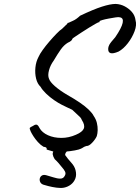

<svg xmlns="http://www.w3.org/2000/svg" viewBox="-20 -717 712 976"><path d="M257 55Q239 50 228 46.5Q217 43 217 43Q219 38 215.5 34Q212 30 201 29Q186 20 172.5 5Q159 -10 149.5 -25Q140 -40 136 -49Q129 -64 132 -67.5Q135 -71 146 -76Q157 -84 165 -83.5Q173 -83 181 -66Q194 -43 224 -29.5Q254 -16 292 -16Q330 -16 366 -32Q399 -46 406 -63.5Q413 -81 396 -107Q393 -115 388.5 -120Q384 -125 375 -133Q366 -141 347 -159Q332 -166 319.5 -172Q307 -178 293 -185Q277 -193 255 -208Q233 -223 214 -241.5Q195 -260 186 -276Q170 -291 163.5 -317.5Q157 -344 160 -374Q163 -404 176 -428Q182 -442 197 -463Q212 -484 231 -506Q250 -528 267.5 -546Q285 -564 296 -571Q304 -579 313 -587.5Q322 -596 322 -596Q323 -601 325.5 -601Q328 -601 328 -601Q333 -604 350 -611Q367 -618 387 -637Q454 -669 497.5 -683Q541 -697 568 -697Q593 -696 614.5 -684.5Q636 -673 651 -655.5Q666 -638 669 -614Q676 -590 664 -558Q652 -526 630 -497.5Q608 -469 583 -455Q555 -443 542 -447Q529 -451 530 -470Q530 -478 535.5 -489Q541 -500 566 -528Q598 -575 603.5 -600.5Q609 -626 589 -629Q583 -631 567 -628.5Q551 -626 532 -622.5Q513 -619 499.5 -615Q486 -611 486 -609Q486 -609 486 -606Q486 -603 482 -604Q480 -604 466.5 -596.5Q453 -589 433.5 -577Q414 -565 395 -552.5Q376 -540 362.5 -531Q349 -522 348 -520Q346 -509 325 -500Q305 -488 289 -465.5Q273 -443 253 -409Q236 -386 229 -359.5Q222 -333 229 -317Q234 -301 259 -279Q284 -257 323 -234Q357 -215 385 -196Q413 -177 431.5 -159Q450 -141 456 -128Q468 -111 472.5 -92Q477 -73 476.5 -55.5Q476 -38 472 -25Q465 -9 448.5 8.5Q432 26 420 25Q409 28 403.5 32Q398 36 391 39Q384 43 360.5 47.5Q337 52 308.5 54Q280 56 257 55ZM305 237Q290 240 267.5 237Q245 234 226 229Q207 224 201 222Q189 218 184.5 208.5Q180 199 182.5 189.5Q185 180 193.5 175Q202 170 216 174Q232 178 251.5 184.5Q271 191 286.5 191Q302 191 309 177Q316 166 310.5 155Q305 144 294 132Q287 123 278 112.5Q269 102 258 92Q250 80 248 67.5Q246 55 262 39Q278 23 326 -1L367 24Q342 36 326.5 47Q311 58 311 71Q325 91 342 109.5Q359 128 364 148Q370 172 363 190.5Q356 209 340.5 221Q325 233 305 237Z"/></svg>

Font: Caveat Medium
Style: Regular
Weight: 500
Designer: Pablo Impallari
Foundry: Pablo Impallari
Version: Version 2.000